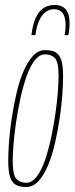

<svg xmlns="http://www.w3.org/2000/svg" viewBox="-20 -740 299 770"><path d="M85 10Q61 10 45 2Q29 -6 21 -28.5Q13 -51 13 -96Q13 -125 16 -168.5Q19 -212 26.5 -262Q34 -312 45 -361Q56 -410 72.5 -450Q89 -490 111 -514.5Q133 -539 161 -539Q185 -539 201 -531.5Q217 -524 225 -501Q233 -478 233 -433Q233 -404 230 -360.5Q227 -317 219.5 -267Q212 -217 201 -168Q190 -119 173.5 -79Q157 -39 135 -14.5Q113 10 85 10ZM85 -7Q108 -7 127 -31.5Q146 -56 160 -96.5Q174 -137 184.5 -185.5Q195 -234 202 -282.5Q209 -331 212 -371.5Q215 -412 215 -435Q215 -491 200.5 -506.5Q186 -522 161 -522Q138 -522 119 -497.5Q100 -473 86 -432.5Q72 -392 61.5 -343.5Q51 -295 44 -246.5Q37 -198 34 -158Q31 -118 31 -94Q31 -39 45.5 -23Q60 -7 85 -7ZM199 -720Q219 -720 232.5 -712Q246 -704 252.5 -687.5Q259 -671 259 -646Q259 -633 257.5 -620Q256 -607 254 -599H239Q241 -608 242 -617.5Q243 -627 243 -639Q243 -660 238 -674.5Q233 -689 222.5 -696Q212 -703 196 -703Q176 -703 161 -690.5Q146 -678 136 -655Q126 -632 122 -599H106Q111 -641 123 -667.5Q135 -694 153.5 -707Q172 -720 199 -720Z"/></svg>

Font: Georama ExtraCondensed Thin
Style: Italic
Weight: 100
Width: 2
Italic angle: -9°
Designer: Jean-Baptiste Levee
Foundry: Production Type
Version: Version 1.001